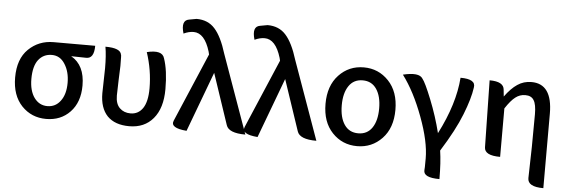

<svg xmlns="http://www.w3.org/2000/svg" viewBox="-58 -1006 4154 1401"><g transform="rotate(5 2019.0 -305.0)"><path d="M120 -62Q48 -138 48 -269Q48 -405 122 -477Q197 -550 305 -550H610Q610 -454 550 -457L442 -459Q543 -402 543 -253Q543 -130 474 -58Q406 13 299 13Q192 13 120 -62ZM300 -81Q360 -81 396 -130Q433 -179 433 -263Q433 -344 397 -400Q362 -456 301 -456Q240 -456 203 -409Q167 -362 167 -269Q167 -182 204 -131Q241 -81 300 -81Z M908 13Q803 13 747 -44Q692 -102 692 -210Q692 -240 694 -301Q696 -363 696 -394Q696 -486 685 -550Q797 -550 803 -501Q806 -507 806 -419L802 -315L799 -202Q799 -141 830 -111Q861 -81 909 -81Q966 -81 999 -129Q1032 -178 1032 -275Q1032 -407 989 -537Q1101 -564 1118 -503Q1148 -417 1148 -279Q1148 -140 1083 -63Q1019 13 908 13Z M1328 10Q1205 0 1228 -55L1443 -559L1438 -580Q1398 -713 1317 -713Q1282 -713 1244 -695Q1216 -790 1275 -800L1330 -810Q1414 -810 1464 -754Q1515 -698 1553 -574L1758 0Q1635 0 1617 -57L1492 -429Z M1848 10Q1725 0 1748 -55L1963 -559L1958 -580Q1918 -713 1837 -713Q1802 -713 1764 -695Q1736 -790 1795 -800L1850 -810Q1934 -810 1984 -754Q2035 -698 2073 -574L2278 0Q2155 0 2137 -57L2012 -429Z M2577 13Q2468 13 2394.5 -64.5Q2321 -142 2321 -275Q2321 -408 2394.5 -486Q2468 -564 2577 -564Q2685 -564 2759 -486Q2833 -408 2833 -275Q2833 -142 2759 -64.5Q2685 13 2577 13ZM2714 -275Q2714 -364 2678.5 -416.5Q2643 -469 2577 -469Q2511 -469 2475.5 -416.5Q2440 -364 2440 -275Q2440 -185 2475.5 -133Q2511 -81 2577 -81Q2643 -81 2678.5 -133Q2714 -185 2714 -275Z M3197 200Q3078 200 3082 145Q3084 141 3084 59Q3084 -65 3018 -242Q2952 -420 2865 -536Q2982 -564 3009 -520Q3031 -494 3079 -374Q3127 -254 3157 -133Q3272 -357 3286 -550Q3401 -550 3389 -487Q3378 -406 3331 -287Q3285 -169 3184 -8Q3197 79 3197 200Z M3958 200Q3842 200 3843 136Q3850 -83 3850 -332Q3850 -404 3831 -434Q3813 -465 3768 -465Q3728 -465 3696 -440Q3664 -416 3624 -355V0Q3509 0 3508 -60L3499 -550Q3603 -550 3607 -490L3612 -441Q3657 -503 3702 -533Q3747 -564 3805 -564Q3958 -564 3958 -346V200Z"/></g></svg>

Font: Swei Half Moon CJK SC
Style: Medium
Weight: 500
Version: Version 2.071